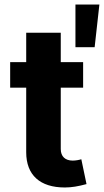

<svg xmlns="http://www.w3.org/2000/svg" viewBox="-20 -821 460 850"><path d="M96 -676V-546H25V-433H96V-147C96 -46 157 9 267 9C297 9 326 4 363 -6L340 -116C331 -113 315 -110 302 -110C269 -110 249 -128 249 -161V-433H348V-546H249V-676ZM314 -612H399L420 -801H314Z"/></svg>

Font: Wafeq
Style: Bold
Weight: 700
Designer: Rasmus Andersson & Azza Alameddine
Foundry: Google & TypeTogether
Version: Version 3.000;FEAKit 1.0